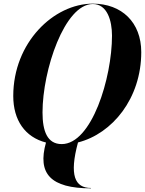

<svg xmlns="http://www.w3.org/2000/svg" viewBox="-20 -780 792 1050"><path d="M477.5 248C389 248 358 178.5 406.5 -1C594 -48.5 752.5 -241.5 752.5 -495C752.5 -658 645.5 -760 487.5 -760C274.5 -760 52.5 -548 52.5 -255C52.5 -122.5 117 -30 231.5 -0.5C183.5 170 256.5 250 477.5 250ZM487.5 -758C566.5 -758 592.5 -667 592.5 -585C592.5 -353 481.5 8 317.5 8C238.5 8 212.5 -63 212.5 -165C212.5 -397 333.5 -758 487.5 -758Z"/></svg>

Font: Bodoni* 96pt
Style: Bold Italic
Weight: 700
Italic angle: -13°
Version: Version 2.3